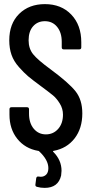

<svg xmlns="http://www.w3.org/2000/svg" viewBox="-20 -728 445 933"><path d="M380 -177Q380 -104 342.5 -55.5Q305 -7 241 5Q235 6 239 10Q279 50 279 102Q279 109 277 125Q263 185 197 185Q177 185 160 180Q151 178 152 169L156 138Q158 128 168 130Q171 131 178 131Q194 131 204.5 120.5Q215 110 215 89Q215 49 170 7Q169 5 165 5Q102 -6 64 -53.5Q26 -101 26 -171V-197Q26 -207 36 -207H111Q121 -207 121 -197V-176Q121 -130 144 -102.5Q167 -75 203 -75Q239 -75 262.5 -101.5Q286 -128 286 -171Q286 -200 270.5 -225Q255 -250 237.5 -264.5Q220 -279 174 -313Q136 -341 117 -357Q98 -373 72.5 -401.5Q47 -430 36 -461.5Q25 -493 25 -532Q25 -613 73 -660.5Q121 -708 198 -708Q278 -708 326.5 -657Q375 -606 375 -523V-498Q375 -488 365 -488H290Q280 -488 280 -498V-525Q280 -570 257.5 -597.5Q235 -625 198 -625Q163 -625 141 -600.5Q119 -576 119 -532Q119 -492 141 -464.5Q163 -437 226 -391Q314 -326 347 -284.5Q380 -243 380 -177Z"/></svg>

Font: Barlow Condensed Medium
Style: Regular
Weight: 500
Width: 3
Designer: Jeremy Tribby
Foundry: Tribby Type
Version: Version 1.422;hotconv 1.0.109;makeotfexe 2.5.65596